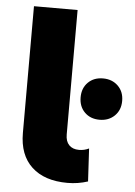

<svg xmlns="http://www.w3.org/2000/svg" viewBox="-53 -783 585 833"><g transform="rotate(5 239.0 -366.5)"><path d="M61 -190V-742H251V-200Q251 -170 266.5 -154Q282 -138 310 -138Q333 -138 353 -148L361 -5Q318 9 272 9Q172 9 116.5 -42.5Q61 -94 61 -190ZM297 -366Q297 -406 322 -431Q347 -456 387 -456Q427 -456 452.5 -431Q478 -406 478 -366Q478 -326 452.5 -301Q427 -276 387 -276Q347 -276 322 -301Q297 -326 297 -366Z"/></g></svg>

Font: Montserrat Alternates ExtraBold
Style: Regular
Weight: 800
Designer: Julieta Ulanovsky
Foundry: Julieta Ulanovsky
Version: Version 7.200